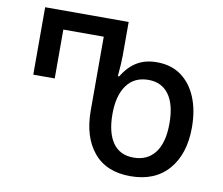

<svg xmlns="http://www.w3.org/2000/svg" viewBox="-79 -810 1065 917"><g transform="rotate(10 453.5 -352.0)"><path d="M608 10Q491 10 429.5 -64.5Q368 -139 368 -266V-624H172V-387H68V-714H473V-551Q473 -534 471.5 -508.5Q470 -483 467 -450H473Q504 -500 544 -524Q584 -548 640 -548Q710 -548 758.5 -512.5Q807 -477 832.5 -414.5Q858 -352 858 -270Q858 -141 792.5 -65.5Q727 10 608 10ZM608 -80Q675 -80 712 -128.5Q749 -177 749 -270Q749 -362 714 -410Q679 -458 615 -458Q546 -458 509.5 -407.5Q473 -357 473 -268Q473 -178 507 -129Q541 -80 608 -80Z"/></g></svg>

Font: Noto Sans Georgian SemiCondensed Medium
Style: Regular
Weight: 500
Width: 4
Designer: Monotype Design Team, Akaki Razmadze
Foundry: Google LLC
Version: Version 2.005; ttfautohint (v1.8.4.7-5d5b)